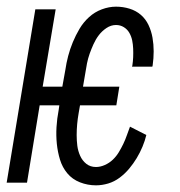

<svg xmlns="http://www.w3.org/2000/svg" viewBox="-20 -548 540 576"><path d="M268 8Q243 8 220 -1Q197 -10 182 -28Q167 -46 160 -69Q153 -92 150.5 -116.5Q148 -141 149.5 -166.5Q151 -192 156 -218L158 -232H99L61 0H0L86 -520H147L108 -288H167L176 -338Q179 -359 184.5 -380Q190 -401 198.5 -421.5Q207 -442 218.5 -461.5Q230 -481 247 -496.5Q264 -512 285.5 -520Q307 -528 328 -528Q349 -528 368.5 -522Q388 -516 402.5 -503.5Q417 -491 425.5 -473Q434 -455 437.5 -435Q441 -415 441 -394Q441 -373 438 -352L437 -348H376L377 -351Q379 -364 379.5 -376.5Q380 -389 379.5 -402Q379 -415 376.5 -427Q374 -439 368 -449.5Q362 -460 351.5 -466.5Q341 -473 328 -473Q313 -473 299.5 -464Q286 -455 276.5 -442.5Q267 -430 260.5 -415.5Q254 -401 249 -387Q244 -373 241 -358Q238 -343 236 -329L229 -288H338L329 -232H220L216 -209Q213 -192 211.5 -175.5Q210 -159 210 -142.5Q210 -126 212 -110.5Q214 -95 220.5 -80.5Q227 -66 239 -56.5Q251 -47 268 -47Q281 -47 294.5 -53Q308 -59 318.5 -69Q329 -79 336.5 -91.5Q344 -104 350 -116.5Q356 -129 360.5 -142Q365 -155 370 -168L419 -143Q415 -126 407.5 -108Q400 -90 390 -73.5Q380 -57 367.5 -42Q355 -27 339 -15Q323 -3 304.5 2.5Q286 8 268 8Z"/></svg>

Font: Iosevka SS18 Light
Style: Italic
Weight: 300
Italic angle: -9°
Monospace: yes
Designer: Belleve Invis
Foundry: Belleve Invis
Version: Version 25.1.1; ttfautohint (v1.8.4)